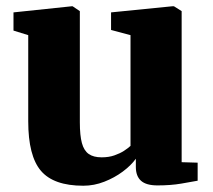

<svg xmlns="http://www.w3.org/2000/svg" viewBox="-20 -581 678 612"><path d="M482 10Q446 10 429.5 -4.8Q413 -19.5 413 -49V-75Q397.5 -53.5 371.2 -34Q345 -14.5 312.5 -1.8Q280 11 245.5 11Q151 11 110.5 -36.5Q70 -84 70 -194.5V-469L23 -483.5V-541.5L208.5 -561H211.5L234.5 -545.5V-191Q234.5 -149.5 241 -125.2Q247.5 -101 262.8 -90.2Q278 -79.5 304 -79.5Q327 -79.5 344.8 -85.8Q362.5 -92 375.2 -100.2Q388 -108.5 396 -116V-469L334 -485.5V-541.5L529 -561H534.5L559 -545.5V-64L610 -62.5V-5Q591.5 -1.5 558 4.2Q524.5 10 482 10Z"/></svg>

Font: Merriweather 36pt Black
Style: Regular
Weight: 900
Version: Version 2.100